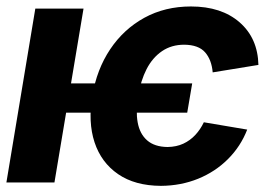

<svg xmlns="http://www.w3.org/2000/svg" viewBox="-24 -573 848 603"><path d="M579.6 -311 564 -219.2H127.9L143.6 -311ZM787.6 -369.1 644 -345.7Q640.6 -385.3 620.1 -408.7Q599.6 -432.1 554.7 -432.6Q514.6 -432.6 484.9 -412.4Q455.1 -392.1 436.5 -356.2Q418 -320.3 410.2 -272.5Q401.9 -224.6 408.4 -188.5Q415 -152.3 438.2 -132.1Q461.4 -111.8 502.4 -111.3Q530.3 -111.8 551.8 -121.8Q573.2 -131.8 589.4 -149.2Q605.5 -166.5 616.2 -189L752.4 -166Q731.9 -113.3 692.1 -73.5Q652.3 -33.7 598.4 -11.7Q544.4 10.3 481.4 10.7Q399.9 10.3 346.9 -26.1Q293.9 -62.5 272.9 -126.2Q252 -189.9 266.1 -272.5Q279.8 -355 322 -418.2Q364.3 -481.4 429.2 -517.1Q494.1 -552.7 575.7 -552.7Q671.4 -552.7 728.5 -502.9Q785.6 -453.1 787.6 -369.1ZM238.3 -545.9 147 0H-3.9L86.9 -545.9Z"/></svg>

Font: Inter Tight
Style: Bold Italic
Weight: 700
Italic angle: -9.39999°
Designer: Rasmus Andersson
Foundry: rsms
Version: Version 3.004